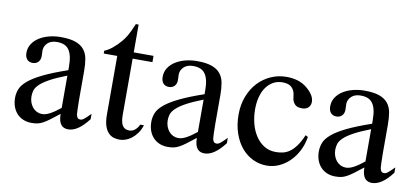

<svg xmlns="http://www.w3.org/2000/svg" viewBox="-60 -792 2177 1003"><g transform="rotate(10 1028.0 -290.5)"><path d="M443.8 -64.5Q388.7 8.3 336.9 8.3Q326.2 8.3 316.7 4.9Q307.1 1.5 300 -6.8Q293 -15.1 288.8 -29.1Q284.7 -43 284.7 -64.5Q255.4 -41.5 236.1 -27.1Q216.8 -12.7 201.9 -4.9Q187 2.9 173.6 5.6Q160.2 8.3 142.6 8.3Q118.7 8.3 99.1 0.2Q79.6 -7.8 65.4 -22.7Q51.3 -37.6 43.5 -58.8Q35.6 -80.1 35.6 -106Q35.6 -130.9 44.7 -153.3Q53.7 -175.8 80.6 -198.5Q107.4 -221.2 156.2 -245.1Q205.1 -269 284.7 -296.4V-314.9Q284.7 -347.2 279.5 -369.1Q274.4 -391.1 264.2 -405Q253.9 -418.9 238.3 -425Q222.7 -431.2 201.2 -431.2Q170.4 -431.2 152.8 -415.3Q135.3 -399.4 133.8 -376.5L134.8 -347.2Q135.7 -326.2 124.3 -313.7Q112.8 -301.3 94.2 -301.3Q74.7 -301.3 64 -313.7Q53.2 -326.2 53.2 -348.1Q53.2 -374.5 66.7 -395.3Q80.1 -416 102.8 -430.4Q125.5 -444.8 155 -452.4Q184.6 -460 216.8 -460Q265.1 -460 294.7 -449.5Q324.2 -439 340.3 -419.2Q356.4 -399.4 361.6 -371.1Q366.7 -342.8 366.7 -307.6V-155.3Q366.7 -124 367.7 -104Q368.7 -84 369.1 -77.1Q371.6 -64 376.5 -58.6Q381.3 -53.2 390.6 -53.2Q395 -53.2 398.9 -54.4Q402.8 -55.7 408.2 -59.6Q413.6 -63.5 421.9 -71.3Q430.2 -79.1 443.8 -92.8ZM284.7 -267.6Q228 -245.6 195.1 -227.3Q162.1 -209 145 -192.4Q127.9 -175.8 123.3 -160.4Q118.7 -145 118.7 -128.9Q118.7 -111.3 124 -96.7Q129.4 -82 138.4 -71Q147.5 -60.1 159.9 -53.7Q172.4 -47.4 186.5 -46.9Q205.6 -45.9 229.7 -58.6Q253.9 -71.3 284.7 -96.2Z M723.6 -81.5Q715.8 -56.6 702.6 -38.6Q689.5 -20.5 674.3 -8.8Q659.2 2.9 642.8 8.8Q626.5 14.6 611.8 14.6Q595.7 14.6 580.1 10.3Q564.5 5.9 551.8 -7.1Q539.1 -20 531.2 -43.2Q523.4 -66.4 523.4 -104V-414.1H451.7V-429.2Q471.7 -436.5 493.9 -454.8Q516.1 -473.1 535.2 -495.6Q542 -503.9 547.4 -511.2Q552.7 -518.6 559.1 -529.1Q565.4 -539.6 572.8 -555.2Q580.1 -570.8 590.3 -594.7H605V-447.3H710V-414.1H605V-115.7Q605 -93.8 608.4 -79.6Q611.8 -65.4 617.9 -57.1Q624 -48.8 632.1 -45.4Q640.1 -42 649.4 -41.5Q667.5 -40.5 681.4 -51.5Q695.3 -62.5 704.1 -81.5Z M1166.5 -64.5Q1111.3 8.3 1059.6 8.3Q1048.8 8.3 1039.3 4.9Q1029.8 1.5 1022.7 -6.8Q1015.6 -15.1 1011.5 -29.1Q1007.3 -43 1007.3 -64.5Q978 -41.5 958.7 -27.1Q939.5 -12.7 924.6 -4.9Q909.7 2.9 896.2 5.6Q882.8 8.3 865.2 8.3Q841.3 8.3 821.8 0.2Q802.2 -7.8 788.1 -22.7Q773.9 -37.6 766.1 -58.8Q758.3 -80.1 758.3 -106Q758.3 -130.9 767.3 -153.3Q776.4 -175.8 803.2 -198.5Q830.1 -221.2 878.9 -245.1Q927.7 -269 1007.3 -296.4V-314.9Q1007.3 -347.2 1002.2 -369.1Q997.1 -391.1 986.8 -405Q976.6 -418.9 960.9 -425Q945.3 -431.2 923.8 -431.2Q893.1 -431.2 875.5 -415.3Q857.9 -399.4 856.4 -376.5L857.4 -347.2Q858.4 -326.2 846.9 -313.7Q835.4 -301.3 816.9 -301.3Q797.4 -301.3 786.6 -313.7Q775.9 -326.2 775.9 -348.1Q775.9 -374.5 789.3 -395.3Q802.7 -416 825.4 -430.4Q848.1 -444.8 877.7 -452.4Q907.2 -460 939.5 -460Q987.8 -460 1017.3 -449.5Q1046.9 -439 1063 -419.2Q1079.1 -399.4 1084.2 -371.1Q1089.4 -342.8 1089.4 -307.6V-155.3Q1089.4 -124 1090.3 -104Q1091.3 -84 1091.8 -77.1Q1094.2 -64 1099.1 -58.6Q1104 -53.2 1113.3 -53.2Q1117.7 -53.2 1121.6 -54.4Q1125.5 -55.7 1130.9 -59.6Q1136.2 -63.5 1144.5 -71.3Q1152.8 -79.1 1166.5 -92.8ZM1007.3 -267.6Q950.7 -245.6 917.7 -227.3Q884.8 -209 867.7 -192.4Q850.6 -175.8 845.9 -160.4Q841.3 -145 841.3 -128.9Q841.3 -111.3 846.7 -96.7Q852.1 -82 861.1 -71Q870.1 -60.1 882.6 -53.7Q895 -47.4 909.2 -46.9Q928.2 -45.9 952.4 -58.6Q976.6 -71.3 1007.3 -96.2Z M1577.6 -169.9Q1571.3 -129.4 1553.7 -95.5Q1536.1 -61.5 1511 -37.1Q1485.8 -12.7 1455.1 1Q1424.3 14.6 1391.1 14.6Q1351.6 14.6 1316.9 -2.2Q1282.2 -19 1256.3 -50Q1230.5 -81.1 1215.6 -125Q1200.7 -168.9 1200.7 -223.1Q1200.7 -276.4 1217.8 -320.1Q1234.9 -363.8 1263.9 -394.8Q1293 -425.8 1331.8 -442.9Q1370.6 -460 1414.1 -460Q1481 -460 1522.9 -425.3Q1543.9 -408.2 1555.2 -390.1Q1566.4 -372.1 1566.4 -353.5Q1566.4 -336.4 1554.9 -324.2Q1543.5 -312 1520.5 -312Q1513.2 -312 1504.4 -313.5Q1495.6 -314.9 1487.5 -320.6Q1479.5 -326.2 1473.6 -337.6Q1467.8 -349.1 1466.3 -369.1Q1463.9 -395.5 1448 -411.9Q1432.1 -428.2 1398.4 -428.2Q1370.6 -428.2 1348.6 -415.8Q1326.7 -403.3 1311.5 -381.6Q1296.4 -359.9 1288.6 -330.1Q1280.8 -300.3 1280.8 -265.6Q1280.8 -226.1 1290.3 -189.5Q1299.8 -152.8 1318.4 -124.8Q1336.9 -96.7 1363.8 -80.1Q1390.6 -63.5 1425.8 -63.5Q1446.3 -63.5 1465.1 -68.1Q1483.9 -72.8 1501 -85.4Q1518.1 -98.1 1533.9 -120.4Q1549.8 -142.6 1564.5 -177.2Z M2055.2 -64.5Q2000 8.3 1948.2 8.3Q1937.5 8.3 1928 4.9Q1918.5 1.5 1911.4 -6.8Q1904.3 -15.1 1900.1 -29.1Q1896 -43 1896 -64.5Q1866.7 -41.5 1847.4 -27.1Q1828.1 -12.7 1813.2 -4.9Q1798.3 2.9 1784.9 5.6Q1771.5 8.3 1753.9 8.3Q1730 8.3 1710.4 0.2Q1690.9 -7.8 1676.8 -22.7Q1662.6 -37.6 1654.8 -58.8Q1647 -80.1 1647 -106Q1647 -130.9 1656 -153.3Q1665 -175.8 1691.9 -198.5Q1718.8 -221.2 1767.6 -245.1Q1816.4 -269 1896 -296.4V-314.9Q1896 -347.2 1890.9 -369.1Q1885.7 -391.1 1875.5 -405Q1865.2 -418.9 1849.6 -425Q1834 -431.2 1812.5 -431.2Q1781.7 -431.2 1764.2 -415.3Q1746.6 -399.4 1745.1 -376.5L1746.1 -347.2Q1747.1 -326.2 1735.6 -313.7Q1724.1 -301.3 1705.6 -301.3Q1686 -301.3 1675.3 -313.7Q1664.6 -326.2 1664.6 -348.1Q1664.6 -374.5 1678 -395.3Q1691.4 -416 1714.1 -430.4Q1736.8 -444.8 1766.4 -452.4Q1795.9 -460 1828.1 -460Q1876.5 -460 1906 -449.5Q1935.5 -439 1951.7 -419.2Q1967.8 -399.4 1972.9 -371.1Q1978 -342.8 1978 -307.6V-155.3Q1978 -124 1979 -104Q1980 -84 1980.5 -77.1Q1982.9 -64 1987.8 -58.6Q1992.7 -53.2 2002 -53.2Q2006.3 -53.2 2010.3 -54.4Q2014.2 -55.7 2019.5 -59.6Q2024.9 -63.5 2033.2 -71.3Q2041.5 -79.1 2055.2 -92.8ZM1896 -267.6Q1839.4 -245.6 1806.4 -227.3Q1773.4 -209 1756.3 -192.4Q1739.3 -175.8 1734.6 -160.4Q1730 -145 1730 -128.9Q1730 -111.3 1735.4 -96.7Q1740.7 -82 1749.8 -71Q1758.8 -60.1 1771.2 -53.7Q1783.7 -47.4 1797.9 -46.9Q1816.9 -45.9 1841.1 -58.6Q1865.2 -71.3 1896 -96.2Z"/></g></svg>

Font: Doulos SIL
Style: Regular
Weight: 400
Designer: Walt Agee, Victor Gaultney, Peter Martin, Debbi Hosken
Foundry: SIL International
Version: Version 4.110; 2011; Maintenance release